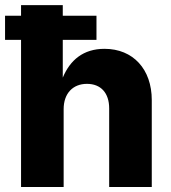

<svg xmlns="http://www.w3.org/2000/svg" viewBox="-28 -748 683 768"><path d="M226.6 -311.5C226.6 -375 264.2 -412.6 319.8 -412.6C375.5 -412.6 408.7 -376 408.7 -314.5V0H579.1V-347.7C579.1 -471.2 504.4 -552.7 390.1 -552.7C305.2 -552.7 252.4 -507.8 223.1 -437.5V-588.4H357.9V-685.1H223.1V-727.5H56.2V-685.1H-7.8V-588.4H56.2V0H226.6Z"/></svg>

Font: Inter ExtraBold
Style: Regular
Weight: 800
Designer: Rasmus Andersson
Foundry: rsms
Version: Version 4.001;git-9221beed3